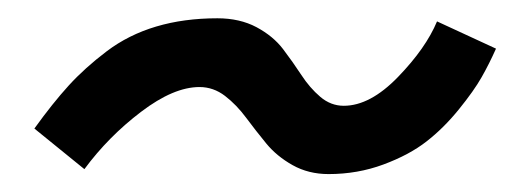

<svg xmlns="http://www.w3.org/2000/svg" viewBox="-20 -394 562 210"><path d="M217.8 -374Q242.2 -374 260.5 -364.3Q278.8 -354.5 289.6 -340.3Q300.3 -326.2 309.6 -312Q318.8 -297.9 330.3 -288.1Q341.8 -278.3 356 -278.3Q384.8 -278.3 415.3 -309.8Q445.8 -341.3 458 -370.6L522.5 -340.8Q515.1 -324.2 506.8 -309.6Q498.5 -294.9 481.9 -274.4Q465.3 -253.9 446.5 -239.3Q427.7 -224.6 399.4 -214.1Q371.1 -203.6 339.4 -203.6Q317.4 -203.6 300 -213.4Q282.7 -223.1 271.2 -237.1Q259.8 -251 249.3 -265.1Q238.8 -279.3 226.1 -289.1Q213.4 -298.8 198.2 -298.8Q169.9 -298.8 134.3 -271.7Q98.6 -244.6 72.3 -209L17.6 -253.4Q37.6 -281.2 55.2 -300.5Q72.8 -319.8 96.7 -337.9Q120.6 -356 150.9 -365Q181.2 -374 217.8 -374Z"/></svg>

Font: Fantasque Sans Mono
Style: Italic
Weight: 400
Italic angle: -11°
Monospace: yes
Designer: Jany Belluz
Version: Version 1.8.0 ; ttfautohint (v1.8.2)